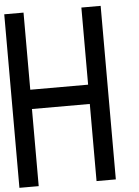

<svg xmlns="http://www.w3.org/2000/svg" viewBox="-60 -946 719 992"><g transform="rotate(-5 300.0 -450.0)"><path d="M0 0V-900H100V-500H400V-900H500V0H400V-400H100V0Z"/></g></svg>

Font: Galmuri9 Regular
Style: Regular
Weight: 400
Designer: Lee Minseo (quiple)
Version: Version 2.399;hotconv 1.1.1;makeotfexe 2.6.0 DEVELOPMENT